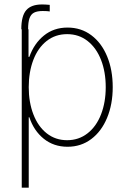

<svg xmlns="http://www.w3.org/2000/svg" viewBox="-20 -665 594 884"><path d="M173.8 -644.5Q187.5 -644.5 209 -642.6V-612.3Q198.2 -614.3 176.8 -614.3Q151.4 -614.3 137 -606.9Q122.6 -599.6 116 -581.5Q109.4 -563.5 109.4 -530.3H111.3V-403.3H115.2Q136.7 -464.4 182.1 -501.2Q227.5 -538.1 291 -538.1Q353.5 -538.1 400.6 -502.7Q447.8 -467.3 473.4 -405Q499 -342.8 499 -263.7Q499 -185.1 473.1 -122.6Q447.3 -60.1 400.1 -24.7Q353 10.7 291 10.7Q227.5 10.7 181.6 -26.1Q135.7 -63 115.2 -125H112.3V199.2H80.1V-530.3H78.1Q78.1 -592.3 101.1 -618.4Q124 -644.5 173.8 -644.5ZM289.1 -19.5Q342.8 -19.5 383.3 -51.3Q423.8 -83 445.3 -138.7Q466.8 -194.3 466.8 -263.7Q466.8 -333.5 445.3 -388.9Q423.8 -444.3 383.5 -476.1Q343.3 -507.8 289.1 -507.8Q234.9 -507.8 194.8 -476.3Q154.8 -444.8 133.5 -389.2Q112.3 -333.5 112.3 -263.7Q112.3 -193.8 133.8 -138.2Q155.3 -82.5 195.3 -51Q235.4 -19.5 289.1 -19.5Z"/></svg>

Font: Pretendard JP Thin
Style: Regular
Weight: 100
Designer: Base glyphs from Inter by Rasmus Andersson; Hangeul glyphs from Noto Sans CJK(Source Han Sans) by Jang Soo-young and Kan
Foundry: Kil Hyung-jin
Version: Version 1.309